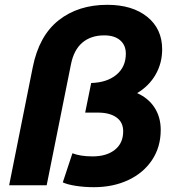

<svg xmlns="http://www.w3.org/2000/svg" viewBox="-20 -770 733 798"><path d="M648 -230Q648 -159 612 -105Q576 -51 513 -21.5Q450 8 370 8Q331 8 295.5 2.5Q260 -3 241 -12L281 -133Q314 -120 365 -120Q423 -120 457.5 -147.5Q492 -175 492 -224Q492 -262 464 -282Q436 -302 387 -302H334L359 -425Q425 -427 464 -459.5Q503 -492 503 -547Q503 -582 479.5 -602.5Q456 -623 413 -623Q358 -623 322.5 -593Q287 -563 275 -503L174 0H18L116 -490Q142 -621 223.5 -685.5Q305 -750 426 -750Q530 -750 592 -700Q654 -650 654 -565Q654 -508 627 -460.5Q600 -413 550 -383Q597 -362 622.5 -322.5Q648 -283 648 -230Z"/></svg>

Font: Idrija
Style: Bold Italic
Weight: 700
Italic angle: -11.3°
Designer: Julieta Ulanovsky
Foundry: Julieta Ulanovsky
Version: Version 7.200